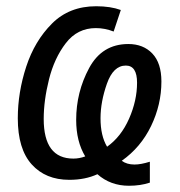

<svg xmlns="http://www.w3.org/2000/svg" viewBox="-20 -566 578 615"><path d="M393 29Q430 29 460 19V-48Q431 -39 411 -39Q386 -39 370 -51Q431 -94 464 -162.5Q497 -231 497 -305Q497 -364 468 -394.5Q439 -425 391 -425Q307 -425 265.5 -348Q224 -271 224 -182Q224 -113 253 -65Q234 -58 215 -58Q120 -58 120 -185Q120 -244 137 -312Q154 -380 191 -428Q228 -476 287 -476Q316 -476 344 -465L367 -534Q334 -546 288 -546Q202 -546 146.5 -490.5Q91 -435 64 -352.5Q37 -270 37 -187Q37 -89 81.5 -39.5Q126 10 202 10Q253 10 292 -8Q334 29 393 29ZM323 -96Q302 -131 302 -187Q302 -240 322.5 -298Q343 -356 383 -356Q419 -356 419 -301Q419 -244 393.5 -186Q368 -128 323 -96Z"/></svg>

Font: Noto Sans UI SemiCondensed
Style: Italic
Weight: 400
Width: 4
Italic angle: -12°
Designer: Monotype Design Team
Foundry: Monotype Imaging Inc.
Version: Version 1.901